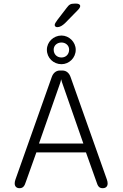

<svg xmlns="http://www.w3.org/2000/svg" viewBox="-20 -1002 659 1032"><path d="M288 -856C301.5 -856 315.5 -864 331 -879L399.5 -949C407.5 -957.5 411 -964 411 -969.5C411 -978 402 -982.5 391 -982.5H380C359.5 -982.5 351.5 -977.5 338.5 -960L289 -895.5C279 -882.5 274 -873.5 274 -867.5C274 -859.5 281.5 -856 288 -856ZM310.5 -657C351 -657 387 -690.5 387 -734.5C387 -776.5 351 -811 310.5 -811C267.5 -811 232 -776.5 232 -734.5C232 -690.5 267.5 -657 310.5 -657ZM310.5 -693C287 -693 268.5 -709 268.5 -735.5C268.5 -757.5 287 -773.5 310.5 -773.5C333 -773.5 351.5 -757.5 351.5 -735.5C351.5 -709 333 -693 310.5 -693ZM84.5 9.5C104 9.5 112 -1.5 119.5 -26L175.5 -183H442L498 -26C505.5 -1.5 512.5 9.5 532 9.5C547.5 9.5 558.5 1.5 558.5 -16C558.5 -21.5 557.5 -28.5 554.5 -37L360 -586C352.5 -609 337 -623 315 -623H302C281 -623 265 -609 257.5 -586L63 -37C60 -28.5 59 -21.5 59 -16C59 1 70 9.5 84.5 9.5ZM314 -557.5 428 -230.5H189.5L304 -557.5C306 -564.5 308 -571 308.5 -576Z"/></svg>

Font: RTM Light Light
Style: Regular
Weight: 300
Designer: after Tyler Finck
Foundry: An Endless Supply
Version: Version 1.000;Glyphs 3.2.1 (3258)